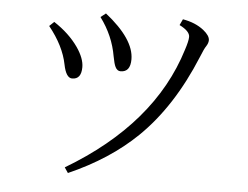

<svg xmlns="http://www.w3.org/2000/svg" viewBox="-51 -783 1103 855"><g transform="rotate(5 500.0 -355.5)"><path d="M163.1 -657.2Q231.9 -612.3 272 -554.7Q305.2 -506.3 305.2 -467.3Q305.2 -413.1 264.2 -413.1Q236.8 -413.1 225.1 -472.2Q209 -554.2 142.1 -637.2ZM389.2 -714.8Q520 -611.3 520 -521Q520 -463.9 476.1 -463.9Q460.9 -463.9 452.6 -481Q445.8 -494.6 439.9 -526.9Q424.3 -618.7 366.2 -696.8ZM266.1 -16.1Q648.9 -243.7 753.9 -585Q767.1 -625 767.1 -643.1Q767.1 -668.5 720.2 -691.9L732.9 -718.8Q789.6 -709 826.7 -679.7Q856 -656.2 856 -635.7Q856 -623 846.2 -607.9Q838.4 -597.2 822.8 -558.1Q729 -330.1 585 -189.9Q463.4 -71.8 282.2 7.8Z"/></g></svg>

Font: I.Ming
Style: Regular
Weight: 400
Designer: Ichiten Fonts Project
Version: Version 5.10 Mar 24, 2018